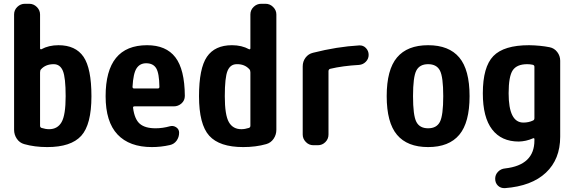

<svg xmlns="http://www.w3.org/2000/svg" viewBox="-20 -770 3040 1018"><path d="M240.2 -85Q285.2 -85 306.6 -122.6Q328.1 -160.2 328.1 -259.8Q328.1 -358.4 313.5 -394Q298.8 -429.7 264.6 -429.7Q221.7 -429.7 197.3 -402.3Q192.4 -397.5 192.4 -385.7V-103.5Q192.4 -94.7 200.2 -91.8Q221.7 -85 240.2 -85ZM290 -530.3Q380.9 -530.3 422.9 -468.8Q464.8 -407.2 464.8 -259.8Q464.8 -109.4 410.6 -49.8Q356.4 9.8 230.5 9.8Q163.1 9.8 108.4 -5.9Q84 -12.7 69.3 -34.2Q54.7 -55.7 54.7 -82V-693.4Q54.7 -716.8 71.8 -733.4Q88.9 -750 112.3 -750H134.8Q158.2 -750 175.3 -732.9Q192.4 -715.8 192.4 -693.4V-513.7Q192.4 -510.7 194.8 -509.3Q197.3 -507.8 199.2 -508.8Q238.3 -530.3 290 -530.3Z M816.4 -300.8Q825.2 -300.8 825.2 -309.6Q824.2 -381.8 808.1 -408.2Q792 -434.6 754.9 -434.6Q721.7 -434.6 704.1 -407.7Q686.5 -380.9 682.6 -309.6Q682.6 -300.8 691.4 -300.8ZM759.8 -530.3Q860.4 -530.3 909.7 -466.3Q959 -402.3 960 -261.7Q960 -237.3 942.4 -221.7Q924.8 -206.1 901.4 -206.1H693.4Q684.6 -206.1 685.5 -198.2Q693.4 -137.7 721.2 -113.8Q749 -89.8 804.7 -89.8Q842.8 -89.8 880.9 -100.6Q898.4 -105.5 914.1 -95.2Q929.7 -85 929.7 -66.4Q929.7 -43 916.5 -24.4Q903.3 -5.9 880.9 -1Q834 9.8 785.2 9.8Q666 9.8 603 -57.1Q540 -124 540 -259.8Q540 -530.3 759.8 -530.3Z M1307.6 -103.5V-385.7Q1307.6 -396.5 1302.7 -402.3Q1277.3 -430.7 1235.4 -429.7Q1201.2 -429.7 1186.5 -394.5Q1171.9 -359.4 1171.9 -259.8Q1171.9 -160.2 1193.4 -122.6Q1214.8 -85 1259.8 -85Q1278.3 -85 1299.8 -91.8Q1307.6 -94.7 1307.6 -103.5ZM1387.7 -750Q1411.1 -750 1428.2 -732.9Q1445.3 -715.8 1445.3 -693.4V-82Q1445.3 -55.7 1430.7 -34.2Q1416 -12.7 1391.6 -5.9Q1336.9 9.8 1269.5 9.8Q1143.6 9.8 1089.4 -50.3Q1035.2 -110.4 1035.2 -259.8Q1035.2 -407.2 1077.1 -468.8Q1119.1 -530.3 1210 -530.3Q1261.7 -530.3 1300.8 -508.8Q1302.7 -507.8 1305.2 -509.3Q1307.6 -510.7 1307.6 -513.7V-693.4Q1307.6 -716.8 1324.7 -733.4Q1341.8 -750 1365.2 -750Z M1884.8 -529.3Q1906.2 -530.3 1920.4 -515.1Q1934.6 -500 1934.6 -479Q1934.6 -458 1919.9 -442.9Q1905.3 -427.7 1883.8 -425.8Q1796.9 -420.9 1731.4 -405.3Q1722.7 -403.3 1721.7 -393.6V-56.6Q1721.7 -33.2 1705.1 -16.6Q1688.5 0 1665 0H1641.6Q1618.2 0 1601.6 -17.1Q1585 -34.2 1585 -56.6V-418Q1585 -444.3 1600.1 -464.4Q1615.2 -484.4 1639.6 -490.2Q1766.6 -522.5 1884.8 -529.3Z M2187.5 -124Q2205.1 -89.8 2250 -89.8Q2294.9 -89.8 2312.5 -124Q2330.1 -158.2 2330.1 -260.3Q2330.1 -362.3 2312.5 -396Q2294.9 -429.7 2250 -429.7Q2205.1 -429.7 2187.5 -396Q2169.9 -362.3 2169.9 -260.3Q2169.9 -158.2 2187.5 -124ZM2085 -465.3Q2139.6 -530.3 2250 -530.3Q2360.4 -530.3 2415 -465.3Q2469.7 -400.4 2469.7 -260.3Q2469.7 -120.1 2415 -55.2Q2360.4 9.8 2250 9.8Q2139.6 9.8 2085 -55.2Q2030.3 -120.1 2030.3 -260.3Q2030.3 -400.4 2085 -465.3Z M2813.5 -143.6V-416Q2813.5 -424.8 2803.7 -426.8Q2790 -429.7 2775.4 -429.7Q2720.7 -429.7 2698.7 -397.5Q2676.8 -365.2 2676.8 -275.4Q2676.8 -120.1 2754.9 -120.1Q2783.2 -120.1 2805.7 -130.9Q2813.5 -133.8 2813.5 -143.6ZM2894.5 -519.5Q2918.9 -514.6 2934.6 -494.1Q2950.2 -473.6 2950.2 -448.2V-44.9Q2950.2 74.2 2874.5 145.5Q2798.8 216.8 2657.2 227.5Q2634.8 228.5 2620.1 214.4Q2605.5 200.2 2605.5 177.7Q2605.5 156.2 2620.6 140.6Q2635.7 125 2658.2 123Q2813.5 105.5 2813.5 -25.4V-32.2Q2813.5 -40 2804.7 -36.1Q2769.5 -20.5 2730.5 -19.5Q2638.7 -19.5 2589.4 -83.5Q2540 -147.5 2540 -275.4Q2540 -415 2595.7 -472.7Q2651.4 -530.3 2785.2 -530.3Q2845.7 -529.3 2894.5 -519.5Z"/></svg>

Font: Rounded Mgen+ 1mn bold
Style: Bold
Weight: 700
Designer: [Source Han Sans]
Ryoko NISHIZUKA  (kana & ideographs); Paul D. Hunt (Latin, Greek & Cyrillic); Wenlong ZHANG  (bopomofo
Version: Version 1.059.20150602